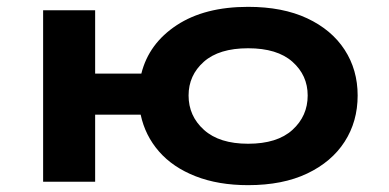

<svg xmlns="http://www.w3.org/2000/svg" viewBox="-20 -531 1137 561"><path d="M705 10Q618 10 551.5 -16Q485 -42 444.5 -88.5Q404 -135 391 -196H258V0H106V-501H258V-316H393Q415 -404 496.5 -457.5Q578 -511 705 -511Q806 -511 877.5 -477.5Q949 -444 987 -385.5Q1025 -327 1025 -252Q1025 -176 987 -117Q949 -58 877.5 -24Q806 10 705 10ZM705 -111Q790 -111 834.5 -151.5Q879 -192 879 -252Q879 -311 834.5 -350.5Q790 -390 705 -390Q620 -390 575.5 -350.5Q531 -311 531 -252Q531 -192 576 -151.5Q621 -111 705 -111Z"/></svg>

Font: Nunito Sans 7pt Expanded
Style: Bold
Weight: 700
Width: 7
Designer: Vernon Adams
Foundry: Vernon Adams
Version: Version 3.101;gftools[0.9.27]